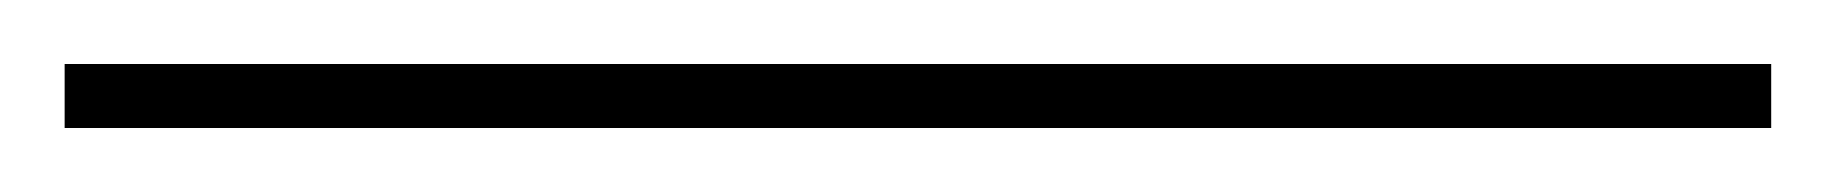

<svg xmlns="http://www.w3.org/2000/svg" viewBox="-30 74 573 60"><path d="M0.2 114H-9.8V94H0.2H513.5H523.5V114H513.5Z"/></svg>

Font: Nordica Plus
Style: NordicaClassicUltraLightExt
Weight: 300
Version: Version 1.01